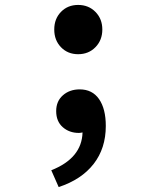

<svg xmlns="http://www.w3.org/2000/svg" viewBox="-20 -551 640 786"><path d="M299.8 -329.1Q257.3 -329.1 229.7 -357.7Q202.1 -386.2 202.1 -430.2Q202.1 -474.1 229.7 -502.4Q257.3 -530.8 299.8 -530.8Q342.8 -530.8 370.8 -502.2Q398.9 -473.6 398.9 -430.2Q398.9 -386.7 370.8 -357.9Q342.8 -329.1 299.8 -329.1ZM220.2 214.8 189.9 146Q314.9 96.7 317.9 -8.8Q308.1 -6.8 303.2 -6.8Q263.7 -6.8 236.8 -30.5Q210 -54.2 210 -96.2Q210 -136.7 237.5 -160.9Q265.1 -185.1 306.2 -185.1Q357.9 -185.1 385.5 -145.3Q413.1 -105.5 413.1 -35.2Q413.1 56.2 363.3 120.1Q313.5 184.1 220.2 214.8Z"/></svg>

Font: Office Code Pro Medium
Style: Regular
Weight: 500
Designer: Nathan Rutzky & Paul D. Hunt
Foundry: Adobe Systems Incorporated
Version: Version 1.004;PS 001.004;hotconv 1.0.70;makeotf.lib2.5.58329